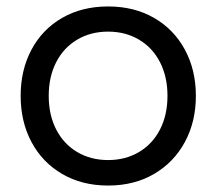

<svg xmlns="http://www.w3.org/2000/svg" viewBox="-20 -539 670 595"><path d="M44 -242Q44 -322 77.5 -385Q111 -448 172.5 -483.5Q234 -519 315 -519Q396 -519 457.5 -483.5Q519 -448 553 -385Q587 -322 587 -242Q587 -162 553 -99Q519 -36 457.5 0Q396 36 315 36Q234 36 172.5 0Q111 -36 77.5 -99Q44 -162 44 -242ZM499 -242Q499 -301 476 -346Q453 -391 411 -416Q369 -441 315 -441Q261 -441 219 -416Q177 -391 154 -346Q131 -301 131 -242Q131 -183 154 -138Q177 -93 219 -68Q261 -43 315 -43Q369 -43 411 -68Q453 -93 476 -138Q499 -183 499 -242Z"/></svg>

Font: LINE Seed JP_TTF Regular
Style: Regular
Weight: 400
Designer: LINE & Fontrix & Fontworks
Version: Version 1.002